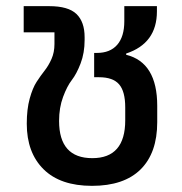

<svg xmlns="http://www.w3.org/2000/svg" viewBox="-20 -592 593 624"><path d="M279 12Q176 12 121.5 -42Q67 -96 67 -190Q67 -237 76.5 -271.5Q86 -306 99 -326Q112 -346 125 -362.5Q138 -379 147.5 -400.5Q157 -422 157 -449V-487H57V-572H140Q202 -572 228.5 -546.5Q255 -521 255 -471V-462Q255 -420 242 -386Q229 -352 213.5 -332Q198 -312 185 -277Q172 -242 172 -199Q172 -78 280 -78Q387 -78 387 -201V-243Q387 -295 367 -318Q347 -341 302 -341H286V-420H295Q338 -420 361 -446.5Q384 -473 384 -523V-572H490V-555Q490 -451 390 -418V-414Q491 -389 491 -248V-195Q491 -95 437 -41.5Q383 12 279 12Z"/></svg>

Font: Anuphan Medium
Style: Regular
Weight: 500
Designer: Mike Abbink, Paul van der Laan, Pieter van Rosmalen, Mint Tantisuwanna
Foundry: Bold Monday; Cadson Demak
Version: Version 3.002;hotconv 1.0.109;makeotfexe 2.5.65596